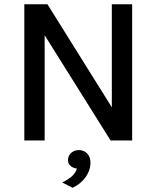

<svg xmlns="http://www.w3.org/2000/svg" viewBox="-20 -670 748 916"><path d="M96 0ZM193 -502V0H96V-649.5H206.5L513.5 -158V-649.5H610.5V0H507.5ZM326.5 226 277 200.5Q303.5 187.5 321.8 172Q340 156.5 347 134Q328 132 315.5 120.5Q303 109 304.5 90.5Q305.5 72 320.2 59Q335 46 356 46Q382 46 397.8 64.5Q413.5 83 411.5 112Q410.5 143 388.8 174.5Q367 206 326.5 226Z"/></svg>

Font: Betinya Sans Medium
Style: Regular
Weight: 500
Designer: Jonathan Pinhorn
Version: Version 2.001;December 9, 2019;FontCreator 12.0.0.2547 64-bi